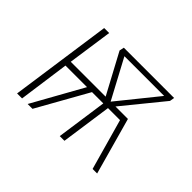

<svg xmlns="http://www.w3.org/2000/svg" viewBox="-108 -723 926 926"><g transform="rotate(45 354.5 -260.0)"><path d="M628 -520 624 -496 457 -291H542L623 0H592L519 -260H437L400 0H368L405 -260H328L182 0H149L294 -260H147L111 0H77L151 -520H185L152 -291H390L280 -496L285 -520ZM316 -493 424 -291 587 -493Z"/></g></svg>

Font: Fira Sans UltraLight
Style: Italic
Weight: 200
Italic angle: -8°
Designer: Carrois Corporate & Edenspiekermann AG
Foundry: Carrois Corporate GbR & Edenspiekermann AG
Version: Version 4.203;PS 004.203;hotconv 1.0.88;makeotf.lib2.5.64775